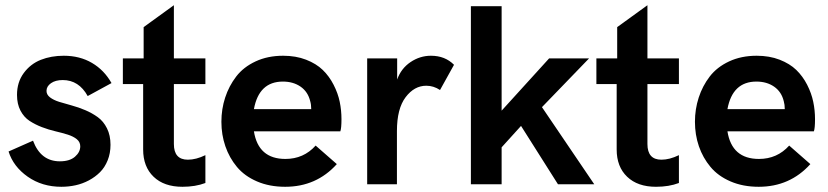

<svg xmlns="http://www.w3.org/2000/svg" viewBox="-20 -714 3207 744"><path d="M217.8 9.8Q143.1 9.8 87.4 -29.3Q31.7 -68.4 13.2 -127L107.9 -168.9Q137.7 -88.9 211.9 -88.9Q250 -88.9 270.5 -106.7Q291 -124.5 291 -147Q291 -163.6 277.6 -174.6Q264.2 -185.5 242.4 -192.4Q220.7 -199.2 194.6 -205.3Q168.5 -211.4 142.3 -221.4Q116.2 -231.4 94.5 -245.6Q72.8 -259.8 59.3 -285.4Q45.9 -311 45.9 -346.2Q45.9 -395.5 72 -430.9Q98.1 -466.3 138.2 -482.2Q178.2 -498 227.1 -498Q289.1 -498 336.4 -470.2Q383.8 -442.4 412.1 -392.1L319.8 -341.8Q285.6 -403.8 223.1 -403.8Q194.8 -403.8 177.5 -391.6Q160.2 -379.4 160.2 -361.8Q160.2 -347.2 173.8 -336.7Q187.5 -326.2 209.5 -319.3Q231.4 -312.5 257.8 -305.4Q284.2 -298.3 310.5 -287.1Q336.9 -275.9 358.9 -260Q380.9 -244.1 394.5 -216.8Q408.2 -189.5 408.2 -152.8Q408.2 -120.1 397.2 -92.8Q386.2 -65.4 367.7 -46.9Q349.1 -28.3 324.5 -15.1Q299.8 -2 272.9 3.9Q246.1 9.8 217.8 9.8Z M687 9.8Q615.7 9.8 575.2 -29.1Q534.7 -67.9 534.7 -134.8V-388.2H456.1V-487.8H536.6V-608.9L653.8 -693.8V-487.8H775.9V-388.2H653.8V-155.8Q653.8 -95.2 708 -95.2Q739.7 -95.2 775.9 -112.8V-4.9Q737.3 9.8 687 9.8Z M1085 9.8Q1023.9 9.8 975.8 -11Q927.7 -31.7 898.2 -67.1Q868.7 -102.5 853.3 -147.2Q837.9 -191.9 837.9 -242.2Q837.9 -291 852.5 -335.9Q867.2 -380.9 895.3 -417.5Q923.3 -454.1 970.5 -476.1Q1017.6 -498 1077.1 -498Q1126.5 -498 1166 -482.7Q1205.6 -467.3 1230.7 -442.9Q1255.9 -418.5 1272.7 -385.5Q1289.6 -352.5 1296.4 -319.6Q1303.2 -286.6 1303.2 -252Q1303.2 -217.3 1298.8 -205.1H963.9Q981 -98.1 1085.9 -98.1Q1156.7 -98.1 1203.1 -149.9L1285.2 -78.1Q1206.1 9.8 1085 9.8ZM963.9 -291H1186Q1186 -308.6 1182.1 -321.8Q1173.3 -358.4 1144.8 -378.2Q1116.2 -397.9 1076.2 -397.9Q983.4 -397.9 963.9 -291Z M1402.8 0V-487.8H1519V-405.8Q1534.2 -448.7 1570.8 -473.4Q1607.4 -498 1649.9 -498Q1704.6 -498 1739.3 -462.9L1685.1 -365.2Q1660.2 -381.8 1631.8 -381.8Q1585.4 -381.8 1551.8 -337.4Q1518.1 -293 1518.1 -206.1V0Z M1804.7 0V-689.9H1923.8V-285.2L2107.9 -487.8H2262.7L2080.1 -298.8L2282.7 0H2142.1L1999 -226.1L1923.8 -143.1V0Z M2522 9.8Q2450.7 9.8 2410.2 -29.1Q2369.6 -67.9 2369.6 -134.8V-388.2H2291V-487.8H2371.6V-608.9L2488.8 -693.8V-487.8H2610.8V-388.2H2488.8V-155.8Q2488.8 -95.2 2543 -95.2Q2574.7 -95.2 2610.8 -112.8V-4.9Q2572.3 9.8 2522 9.8Z M2919.9 9.8Q2858.9 9.8 2810.8 -11Q2762.7 -31.7 2733.2 -67.1Q2703.6 -102.5 2688.2 -147.2Q2672.9 -191.9 2672.9 -242.2Q2672.9 -291 2687.5 -335.9Q2702.1 -380.9 2730.2 -417.5Q2758.3 -454.1 2805.4 -476.1Q2852.5 -498 2912.1 -498Q2961.4 -498 3001 -482.7Q3040.5 -467.3 3065.7 -442.9Q3090.8 -418.5 3107.7 -385.5Q3124.5 -352.5 3131.3 -319.6Q3138.2 -286.6 3138.2 -252Q3138.2 -217.3 3133.8 -205.1H2798.8Q2815.9 -98.1 2920.9 -98.1Q2991.7 -98.1 3038.1 -149.9L3120.1 -78.1Q3041 9.8 2919.9 9.8ZM2798.8 -291H3021Q3021 -308.6 3017.1 -321.8Q3008.3 -358.4 2979.7 -378.2Q2951.2 -397.9 2911.1 -397.9Q2818.4 -397.9 2798.8 -291Z"/></svg>

Font: HK Grotesk Legacy
Style: Bold
Weight: 700
Designer: Alfredo Marco Pradil
Foundry: Hanken Design Co.
Version: Version 2.022;PS 002.022;hotconv 1.0.88;makeotf.lib2.5.64775